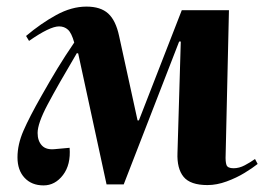

<svg xmlns="http://www.w3.org/2000/svg" viewBox="-20 -547 803 582"><path d="M355 12H303L217 -385L213 -386Q155 -288 124.5 -230.5Q94 -173 94 -144Q94 -120 107 -106Q120 -92 147 -95L191 -99Q195 -48 171 -16.5Q147 15 112 15Q76 15 54.5 -8Q33 -31 33 -70Q33 -109 51 -150.5Q69 -192 106 -257Q132 -303 154.5 -340Q177 -377 205 -418Q197 -447 186 -457Q175 -467 159 -467Q131 -467 68 -423L59 -438Q104 -476 150.5 -501.5Q197 -527 242 -527Q285 -527 308 -506Q331 -485 341 -438L397 -182H401L531 -516H674L664 -78Q663 -57 666.5 -47Q670 -37 688 -37Q705 -37 722 -46Q739 -55 753 -65L761 -50Q746 -38 721.5 -23Q697 -8 667 3Q637 14 609 14Q557 14 536.5 -11Q516 -36 518 -84L528 -421H523Z"/></svg>

Font: Literata 72pt
Style: Bold Italic
Weight: 700
Italic angle: -2°
Designer: Latin by Veronika Burian and Jose Scaglione. Greek by Irene Vlachou. Cyrillic by Vera Evstafieva
Foundry: TypeTogether
Version: Version 3.002